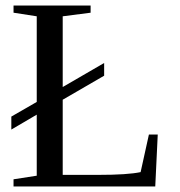

<svg xmlns="http://www.w3.org/2000/svg" viewBox="-20 -675 650 695"><path d="M21 -253 113 -306V-616L29 -629V-655H308V-629L207 -616V-360L357 -447V-401L207 -314V-42H336Q442 -42 489 -52L519 -188H551L542 0H29V-26L113 -39V-260L21 -206Z"/></svg>

Font: Libra Serif Modern
Style: Regular
Weight: 400
Designer: Stefan Peev, Context Ltd
Foundry: Stefan Peev, Context Ltd
Version: Version 1.000